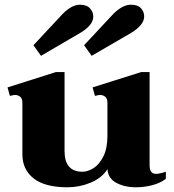

<svg xmlns="http://www.w3.org/2000/svg" viewBox="-20 -785 738 815"><path d="M154 -548 122 -593 246 -726Q285 -765 319 -765Q348 -765 362 -749.5Q376 -734 376 -715Q376 -678 320 -645ZM337 -593 461 -726Q500 -765 536 -765Q565 -765 578.5 -750Q592 -735 592 -715Q592 -679 536 -645L369 -548ZM684 -56V-26Q661 -8 627 1Q593 10 555 10Q510 10 474.5 -8.5Q439 -27 436 -67Q412 -29 364.5 -9.5Q317 10 266 10Q171 10 123 -27.5Q75 -65 75 -130V-348Q75 -367 65.5 -374.5Q56 -382 43 -382Q39 -382 22 -378L12 -414L217 -479H254V-144Q254 -56 330 -56Q352 -56 376.5 -71Q401 -86 418.5 -120.5Q436 -155 436 -208V-348Q436 -367 426.5 -374.5Q417 -382 404 -382Q400 -382 383 -378L373 -414L579 -479H615V-83Q615 -47 642 -47Q657 -47 684 -56Z"/></svg>

Font: Taviraj Bold
Style: Regular
Weight: 700
Designer: Katatrad Team
Foundry: CadsonDemak
Version: Version 1.030